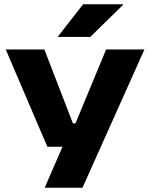

<svg xmlns="http://www.w3.org/2000/svg" viewBox="-20 -713 706 902"><path d="M410 -133.5 309.5 -73 478.5 -480.5H658.5L367.5 169H190L306.5 -99.5L380 -23.5H202.5L7 -480.5H188.5L322.5 -133.5ZM370.5 -693H557.5V-689.5L404 -539.5H253V-542.5Z"/></svg>

Font: Anek Latin Expanded
Style: Bold
Weight: 700
Width: 7
Designer: Yesha Goshar
Foundry: Ek Type
Version: Version 1.003